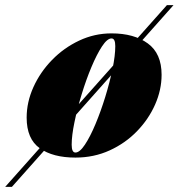

<svg xmlns="http://www.w3.org/2000/svg" viewBox="-83 -599 690 742"><path d="M562 -579.1H587.5L-37 123.2H-63ZM208.5 10Q121.5 10 70.8 -26Q20 -62 20 -144.5Q20 -204.5 46.2 -262.5Q72.5 -320.5 118 -367.2Q163.5 -414 222.8 -442Q282 -470 348 -470Q435 -470 488.2 -431.2Q541.5 -392.5 541.5 -310Q541.5 -252 516.5 -195.2Q491.5 -138.5 446.5 -92Q401.5 -45.5 340.8 -17.8Q280 10 208.5 10ZM208.5 -9.5Q225 -9.5 245.2 -40Q265.5 -70.5 286 -119.5Q306.5 -168.5 323.8 -224.5Q341 -280.5 351.8 -332.5Q362.5 -384.5 362.5 -420.5Q362.5 -450.5 348 -450.5Q331.5 -450.5 311.2 -419.8Q291 -389 270.5 -340.2Q250 -291.5 232.8 -235.2Q215.5 -179 204.8 -127Q194 -75 194 -39.5Q194 -9.5 208.5 -9.5Z"/></svg>

Font: Bodoni* 11pt Fatface
Style: Italic
Weight: 900
Italic angle: -13°
Version: Version 2.3